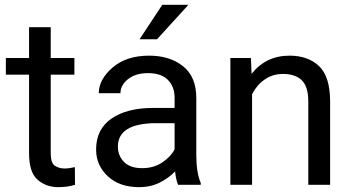

<svg xmlns="http://www.w3.org/2000/svg" viewBox="-20 -770 1463 800"><path d="M292.5 0Q261.7 9.8 222.7 9.8Q172.4 9.8 136.7 -21Q101.1 -51.8 101.1 -131.3V-459H4.4V-528.3H101.1V-656.7H191.4V-528.3H290V-459H191.4V-130.9Q191.4 -90.3 209 -79.1Q226.6 -67.9 249.5 -67.9Q266.6 -67.9 292 -73.7Z M722.2 0Q713.4 -19 709.5 -55.7Q684.1 -28.8 646 -9.5Q607.9 9.8 559.1 9.8Q478 9.8 429.2 -35.6Q380.4 -81.1 380.4 -147Q380.4 -231.9 444.8 -276.1Q509.3 -320.3 618.2 -320.3H707.5V-362.3Q707.5 -409.2 679.4 -437.3Q651.4 -465.3 596.2 -465.3Q544.9 -465.3 513.4 -440.2Q481.9 -415 481.9 -381.8H391.6Q391.6 -438.5 448.7 -488.3Q505.9 -538.1 601.6 -538.1Q687.5 -538.1 742.7 -494.1Q797.9 -450.2 797.9 -361.3V-124Q797.9 -50.8 816.4 -7.8V0ZM572.3 -69.3Q621.1 -69.3 657 -93.8Q692.9 -118.2 707.5 -147.9V-256.8H623.5Q471.2 -253.9 471.2 -159.2Q471.2 -121.6 496.6 -95.5Q522 -69.3 572.3 -69.3ZM561.5 -606.4 656.2 -750H765.1L634.3 -606.4Z M1159.2 -461.9Q1115.7 -461.9 1082.5 -438.5Q1049.3 -415 1030.3 -377.4V0H939.9V-528.3H1025.4L1028.3 -462.4Q1088.4 -538.1 1186 -538.1Q1263.7 -538.1 1309.3 -494.6Q1355 -451.2 1355.5 -348.6V0H1264.6V-347.2Q1264.6 -409.2 1237.5 -435.5Q1210.4 -461.9 1159.2 -461.9Z"/></svg>

Font: Roboto21382017
Style: Regular
Weight: 400
Designer: Christian Robertson
Foundry: Google
Version: Version 2.138; 2017